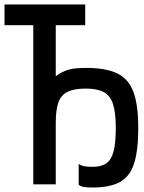

<svg xmlns="http://www.w3.org/2000/svg" viewBox="-20 -820 640 854"><path d="M392 14Q366 14 352.5 11.5Q339 9 330 2V-91Q339 -84 352.5 -81Q366 -78 392 -78Q431 -78 453.5 -94Q476 -110 485.5 -148Q495 -186 495 -251Q495 -318 483 -356Q471 -394 442 -410Q413 -426 362 -426Q311 -426 281.5 -412Q252 -398 240 -365Q228 -332 228 -274V0H128V-800H228V-481Q256 -502 284.5 -510Q313 -518 362 -518Q451 -518 501.5 -493.5Q552 -469 573.5 -411Q595 -353 595 -251Q595 -151 576.5 -93Q558 -35 513.5 -10.5Q469 14 392 14ZM0 -708V-800H359V-708Z"/></svg>

Font: Victor Mono Thin
Style: Regular
Weight: 100
Monospace: yes
Designer: Rune Bjørnerås
Version: Version 1.561;gftools[0.9.30]